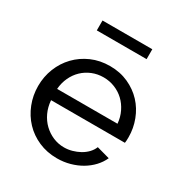

<svg xmlns="http://www.w3.org/2000/svg" viewBox="-168 -839 927 975"><g transform="rotate(30 295.5 -351.0)"><path d="M302 10Q243 10 194 -11.5Q145 -33 110 -70Q75 -107 55.5 -156.5Q36 -206 36 -261Q36 -316 55.5 -365Q75 -414 110.5 -451Q146 -488 195 -509.5Q244 -531 303 -531Q362 -531 410.5 -509Q459 -487 493 -450.5Q527 -414 545.5 -365.5Q564 -317 564 -265Q564 -254 563.5 -245Q563 -236 562 -231H129Q132 -192 147 -160Q162 -128 186 -105Q210 -82 240.5 -69Q271 -56 305 -56Q329 -56 352 -62.5Q375 -69 395 -80Q415 -91 430.5 -107Q446 -123 454 -143L530 -122Q517 -93 494.5 -69Q472 -45 442.5 -27.5Q413 -10 377 0Q341 10 302 10ZM481 -296Q478 -333 462.5 -364.5Q447 -396 423.5 -418Q400 -440 369 -452.5Q338 -465 303 -465Q268 -465 237 -452.5Q206 -440 182.5 -417.5Q159 -395 144.5 -364Q130 -333 127 -296ZM153 -654V-712H445V-654Z"/></g></svg>

Font: PTCRaleway Medium
Style: Regular
Weight: 500
Designer: Matt McInerney, Pablo Impallari, Rodrigo Fuenzalida
Foundry: Matt McInerney, Pablo Impallari, Rodrigo Fuenzalida
Version: Version 3.000g; ttfautohint (v1.5) -l 8 -r 28 -G 28 -x 14 -D